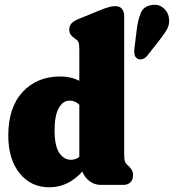

<svg xmlns="http://www.w3.org/2000/svg" viewBox="-20 -781 735 811"><path d="M15 -208.5Q15 -327.5 75.8 -392.8Q136.5 -458 234.5 -458Q280 -458 315 -439.5V-575.5Q315 -595 311.2 -603Q307.5 -611 299 -616.5L294.5 -619.5Q272.5 -634 272.5 -656Q272.5 -670.5 281 -681Q289.5 -691.5 311 -700.5L400.5 -737Q426 -747.5 440.5 -751.2Q455 -755 467.5 -755Q486 -755 495.2 -743.5Q504.5 -732 504.5 -713.5V-133Q504.5 -108.5 507.5 -100Q510.5 -91.5 515.5 -86.5L520.5 -82Q530.5 -73 536.2 -64Q542 -55 542 -40.5Q542 -21.5 530.8 -10.8Q519.5 0 500.5 0H405Q379 0 357.5 -16.5Q336 -33 328 -56.5Q299 -24.5 264.5 -7.2Q230 10 187.5 10Q110.5 10 62.8 -49.2Q15 -108.5 15 -208.5ZM210.5 -231Q210.5 -165.5 230 -135.8Q249.5 -106 280 -106Q299.5 -106 315 -118.5V-338.5Q298 -356 274 -356Q245.5 -356 228 -324Q210.5 -292 210.5 -231ZM558 -659Q563 -698.5 574.8 -726.5Q586.5 -754.5 620 -759.5Q648 -765 669 -748.2Q690 -731.5 693.5 -705.5Q697.5 -680.5 686.8 -660.2Q676 -640 653 -610.5L601 -544.5Q593.5 -535 581.8 -531.5Q570 -528 561 -533Q551 -538.5 548.5 -549.5Q546 -560.5 547.5 -574Z"/></svg>

Font: Fraunces 144pt SuperSoft Black
Style: Regular
Weight: 900
Version: Version 1.000;[b76b70a41]